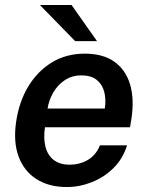

<svg xmlns="http://www.w3.org/2000/svg" viewBox="-20 -743 594 773"><path d="M249 10Q177 10 127 -21.8Q77 -53.5 55 -112.5Q33 -171.5 45 -253Q56.5 -332.5 93.5 -394.2Q130.5 -456 188.5 -491.5Q246.5 -527 321 -527Q395 -527 440.5 -494.5Q486 -462 503.5 -403.8Q521 -345.5 509.5 -267.5L503.5 -230.5H161Q154.5 -186.5 163 -152.5Q171.5 -118.5 196 -99.2Q220.5 -80 260 -80Q301 -80 333.8 -99.2Q366.5 -118.5 382.5 -158H491.5Q475 -104 437 -66.5Q399 -29 349.5 -9.5Q300 10 249 10ZM171.5 -306H402Q407.5 -343.5 399.5 -373.8Q391.5 -404 368.8 -421.8Q346 -439.5 307.5 -439.5Q269.5 -439.5 240.5 -420Q211.5 -400.5 194 -369.8Q176.5 -339 171.5 -306ZM282.5 -577.5 140.5 -723H268L370.5 -577.5Z"/></svg>

Font: Public Sans Thin SemiBold
Style: Italic
Weight: 600
Italic angle: -8°
Version: Version 2.001